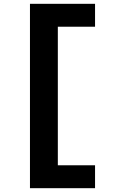

<svg xmlns="http://www.w3.org/2000/svg" viewBox="-20 -843 640 1006"><path d="M137 143V-823H478V-703H283V23H478V143Z"/></svg>

Font: Iosevka Aile Heavy
Style: Regular
Weight: 900
Designer: Belleve Invis
Foundry: Belleve Invis
Version: Version 31.1.0; ttfautohint (v1.8.4)